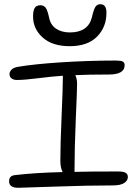

<svg xmlns="http://www.w3.org/2000/svg" viewBox="-20 -913 647 907"><path d="M309.1 -694.8Q227.5 -694.8 181.9 -735.6Q136.2 -776.4 136.2 -835Q136.2 -864.3 144.5 -876.2Q152.8 -888.2 170.9 -888.2Q187 -888.2 195.8 -876.2Q204.6 -864.3 211.9 -830.1Q218.8 -794.9 245.1 -777.3Q271.5 -759.8 310.1 -759.8Q396 -759.8 414.1 -831.1Q422.4 -868.2 430.7 -880.6Q439 -893.1 454.1 -893.1Q482.9 -893.1 482.9 -853Q482.9 -784.7 438.2 -739.7Q393.6 -694.8 309.1 -694.8ZM65.9 -25.9Q22.9 -25.9 22.9 -57.1Q22.9 -83.5 51.8 -85.9Q146.5 -97.2 275.9 -100.1Q265.1 -120.6 265.1 -153.8Q265.1 -231 271 -365Q276.9 -499 276.9 -545.9V-555.2Q226.1 -551.8 160.4 -543.5Q94.7 -535.2 59.1 -535.2Q44.4 -535.2 34.7 -542.5Q24.9 -549.8 24.9 -563Q24.9 -573.7 33.9 -583.5Q43 -593.3 64 -597.2Q141.1 -610.4 270.3 -618.7Q399.4 -627 525.9 -627Q550.8 -627 559.8 -622.3Q568.8 -617.7 568.8 -605Q568.8 -561 494.1 -561Q400.4 -561 335.9 -558.1Q344.2 -539.1 344.2 -517.1Q344.2 -491.7 338.1 -351.6Q332 -211.4 332 -106V-101.1Q397 -103 538.1 -103Q564 -103 574 -96.4Q584 -89.8 584 -77.1Q584 -59.6 566.4 -48.3Q548.8 -37.1 513.2 -37.1Q394 -37.1 240 -31.5Q85.9 -25.9 65.9 -25.9Z"/></svg>

Font: Shantell Sans Irregular Bouncy
Style: Regular
Weight: 300
Designer: Stephen Nixon, Anya Danilova, Shantell Martin
Foundry: Arrow Type
Version: Version 1.006;[9816181b4]